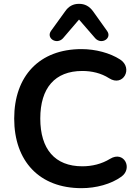

<svg xmlns="http://www.w3.org/2000/svg" viewBox="-20 -971 720 1001"><path d="M392 -869 477 -771C510 -736 566 -772 538 -810L466 -911C446 -939 422 -951 392 -951C362 -951 338 -939 319 -911L246 -810C219 -772 275 -736 308 -771ZM405 10C481 10 559 -11 613 -50C674 -94 626 -187 554 -143C510 -116 460 -104 409 -104C266 -104 190 -194 190 -353C190 -512 266 -601 409 -601C458 -601 507 -590 549 -563C622 -516 676 -616 606 -661C553 -695 478 -715 405 -715C185 -715 54 -574 54 -353C54 -131 185 10 405 10Z"/></svg>

Font: Nunito
Style: Bold
Weight: 700
Designer: Vernon Adams
Foundry: Vernon Adams
Version: Version 3.602